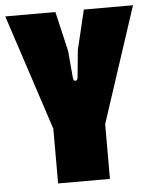

<svg xmlns="http://www.w3.org/2000/svg" viewBox="-51 -743 627 786"><g transform="rotate(-5 262.5 -350.0)"><path d="M156 0H369V-225L525 -700H323L284 -537L273 -424C271 -408 255 -409 254 -424L244 -537L206 -700H0L156 -225Z"/></g></svg>

Font: Finlandica Black
Style: Regular
Weight: 900
Designer: Niklas Ekholm, Juho Hiilivirta, Jaakko Suomalainen
Foundry: Helsinki Type Studio
Version: Version 2.000;Glyphs 3.2 (3202)